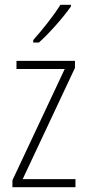

<svg xmlns="http://www.w3.org/2000/svg" viewBox="-20 -784 365 804"><path d="M277 -757V-764H233C203 -716 162 -665 119 -616V-606H143C186 -644 245 -711 277 -757ZM296 0V-34H75L294 -500V-529H49V-495H251L32 -29V0Z"/></svg>

Font: Noto Sans Georgian Condensed ExtraLight
Style: Regular
Weight: 200
Width: 3
Designer: Monotype Design Team, Akaki Razmadze
Foundry: Google LLC
Version: Version 2.005